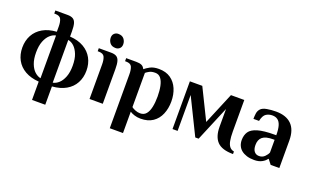

<svg xmlns="http://www.w3.org/2000/svg" viewBox="-90 -1122 2879 1773"><g transform="rotate(20 1350.0 -235.0)"><path d="M287 190V10Q207 4 151 -28Q95 -60 66 -113.5Q37 -167 37 -235Q37 -303 66 -356.5Q95 -410 151 -442.5Q207 -475 287 -480V-530Q287 -575 274.5 -602.5Q262 -630 217 -630H207V-660H327Q362 -660 381.5 -648Q401 -636 409 -608Q417 -580 417 -530V-480Q497 -475 553 -442.5Q609 -410 638 -356.5Q667 -303 667 -235Q667 -167 638 -113.5Q609 -60 553 -28Q497 4 417 10V190ZM292 -25V-445Q262 -440 234.5 -415Q207 -390 189.5 -345.5Q172 -301 172 -235Q172 -170 189.5 -125Q207 -80 234.5 -55.5Q262 -31 292 -25ZM412 -25Q443 -31 470 -55.5Q497 -80 514.5 -125Q532 -170 532 -235Q532 -301 514.5 -345.5Q497 -390 470 -415Q443 -440 412 -445Z M783 0V-340Q783 -385 770.5 -412.5Q758 -440 713 -440H703V-470H823Q858 -470 877.5 -458Q897 -446 905 -418Q913 -390 913 -340V0ZM848 -524Q810 -524 791.5 -547Q773 -570 773 -600Q773 -626 789 -641Q805 -656 828 -656Q866 -656 884.5 -633Q903 -610 903 -580Q903 -554 887 -539Q871 -524 848 -524Z M1051 190V-340Q1051 -385 1039 -412.5Q1027 -440 982 -440H972V-470H1071Q1105 -470 1124.5 -461Q1144 -452 1155 -428Q1173 -444 1206 -462Q1239 -480 1291 -480Q1361 -480 1407.5 -447.5Q1454 -415 1477.5 -359.5Q1501 -304 1501 -235Q1501 -167 1477.5 -111Q1454 -55 1406.5 -22.5Q1359 10 1286 10Q1253 10 1224.5 0.5Q1196 -9 1181 -20V190ZM1266 -35Q1304 -35 1325.5 -61Q1347 -87 1356.5 -132.5Q1366 -178 1366 -235Q1366 -293 1356.5 -338Q1347 -383 1326.5 -409Q1306 -435 1271 -435Q1237 -435 1216 -424Q1195 -413 1181 -401V-65Q1193 -55 1217 -45Q1241 -35 1266 -35Z M2202 25Q2093 25 2046 -23.5Q1999 -72 1999 -170V-344L1855 0H1822L1648 -354V-1H1598V-470H1720L1868 -169L1998 -480H2129V-170Q2129 -115 2136 -79Q2143 -43 2159 -24Q2175 -5 2202 0Z M2403 10Q2361 10 2329.5 0Q2298 -10 2276.5 -27.5Q2255 -45 2244 -70Q2233 -95 2233 -125Q2233 -173 2255.5 -206.5Q2278 -240 2337 -257.5Q2396 -275 2503 -275H2518Q2518 -335 2507 -370Q2496 -405 2474.5 -420Q2453 -435 2423 -435Q2389 -435 2362 -418Q2335 -401 2323 -345H2268Q2268 -371 2271.5 -398Q2275 -425 2293 -445Q2311 -465 2352.5 -472.5Q2394 -480 2443 -480Q2492 -480 2530 -467Q2568 -454 2594.5 -428Q2621 -402 2634.5 -362.5Q2648 -323 2648 -270V0H2563L2528 -45H2523Q2510 -24 2479 -7Q2448 10 2403 10ZM2433 -40Q2466 -40 2488 -62Q2510 -84 2518 -105V-230H2503Q2431 -230 2399.5 -204Q2368 -178 2368 -125Q2368 -83 2385.5 -61.5Q2403 -40 2433 -40Z"/></g></svg>

Font: El Messiri
Style: Regular
Weight: 400
Designer: Mohamed Gaber
Foundry: Kief Type Foundry
Version: Version 2.020